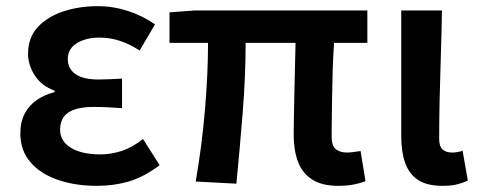

<svg xmlns="http://www.w3.org/2000/svg" viewBox="-20 -589 1558 623"><path d="M294 14Q224 14 167.5 -5.5Q111 -25 78.5 -63Q46 -101 46 -156Q46 -194 60.5 -221Q75 -248 100 -265Q125 -282 157 -290V-295Q115 -310 93 -344Q71 -378 71 -414Q71 -467 102.5 -501Q134 -535 185.5 -552Q237 -569 297 -569Q347 -569 395 -553.5Q443 -538 483 -510L433 -425Q403 -445 370.5 -456Q338 -467 303 -467Q259 -467 229.5 -449Q200 -431 200 -397Q200 -366 225 -348.5Q250 -331 301 -331Q318 -331 337 -332Q356 -333 376 -334V-238Q351 -240 328.5 -241Q306 -242 284 -242Q229 -242 202 -224Q175 -206 175 -168Q175 -131 210 -109.5Q245 -88 307 -88Q339 -88 374 -99Q409 -110 444 -138L498 -53Q446 -14 397.5 0Q349 14 294 14Z M1077 14Q1025 14 993 -6.5Q961 -27 947 -64Q933 -101 933 -152Q933 -169 933.5 -202Q934 -235 935 -278Q936 -321 937 -366Q938 -411 939 -450H777Q777 -343 767.5 -224Q758 -105 747 7L615 0Q635 -115 645 -232Q655 -349 655 -450H530V-549L612 -555H1172V-450H1064Q1061 -409 1059.5 -362Q1058 -315 1057.5 -271Q1057 -227 1056.5 -194Q1056 -161 1056 -146Q1056 -117 1069 -105.5Q1082 -94 1107 -94Q1120 -94 1150 -99L1166 -1Q1151 5 1128.5 9.5Q1106 14 1077 14Z M1415 14Q1365 14 1336 -5.5Q1307 -25 1294.5 -61Q1282 -97 1282 -146V-555H1414Q1413 -486 1410.5 -411Q1408 -336 1406.5 -266Q1405 -196 1405 -139Q1405 -114 1416 -104Q1427 -94 1448 -94Q1455 -94 1464 -95.5Q1473 -97 1481 -100L1498 -3Q1483 4 1464 9Q1445 14 1415 14Z"/></svg>

Font: Noto Sans JP SemiBold
Style: Regular
Weight: 600
Designer: Ryoko NISHIZUKA  (kana, bopomofo & ideographs); Paul D. Hunt (Latin, Greek & Cyrillic); Sandoll Communications , Soo-you
Foundry: Adobe
Version: Version 2.004-H2;hotconv 1.0.118;makeotfexe 2.5.65603